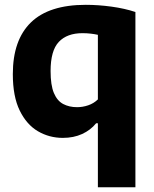

<svg xmlns="http://www.w3.org/2000/svg" viewBox="-20 -576 655 816"><path d="M396 220V-52H388.5Q365 -23 329 -6.5Q293 10 247 10Q189.5 10 141.2 -18.2Q93 -46.5 63.8 -106.2Q34.5 -166 34.5 -261Q34.5 -406 111.5 -480.8Q188.5 -555.5 344.5 -555.5Q397.5 -555.5 454 -547.8Q510.5 -540 555.5 -525V220ZM307.5 -120.5Q331.5 -120.5 355 -128.5Q378.5 -136.5 396 -153.5V-428Q383 -431 366 -433Q349 -435 330.5 -435Q265 -435 230 -398Q195 -361 195 -274Q195 -214 209 -180.8Q223 -147.5 248.5 -134Q274 -120.5 307.5 -120.5Z"/></svg>

Font: Encode Sans
Style: Bold
Weight: 700
Designer: Multiple Designers
Foundry: Impallari Type
Version: Version 3.002; ttfautohint (v1.8.3) -l 8 -r 50 -G 200 -x 14 